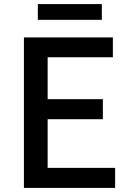

<svg xmlns="http://www.w3.org/2000/svg" viewBox="-20 -919 640 939"><path d="M97 -736H532V-639H213V-434H483V-336H213V-98H543V0H97ZM165 -822V-899H478V-822Z"/></svg>

Font: Kinto Sans Med
Style: Regular
Weight: 500
Designer: Authors: Ryoko NISHIZUKA  (kana & ideographs); Paul D. Hunt (Latin, Greek & Cyrillic); Wenlong ZHANG  (bopomofo); Sandol
Foundry: Adobe Systems Incorporated, ookami Inc.
Version: Version 0.001